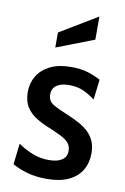

<svg xmlns="http://www.w3.org/2000/svg" viewBox="-86 -800 563 862"><g transform="rotate(10 195.5 -369.5)"><path d="M189 10Q138 10 99.5 -1.2Q61 -12.5 31.5 -29L42.5 -124.5Q71 -104.5 106.8 -89.8Q142.5 -75 183 -75Q222 -75 243.2 -89Q264.5 -103 264.5 -130.5Q264.5 -151.5 253.2 -165.5Q242 -179.5 220.5 -190.5Q199 -201.5 168.5 -214.5Q131 -229 101.5 -247Q72 -265 55 -292Q38 -319 38 -360.5Q38 -401 57.8 -433.5Q77.5 -466 116 -485Q154.5 -504 210.5 -504Q255.5 -504 287.8 -494Q320 -484 346 -469.5L335 -377.5Q309 -397.5 281 -410Q253 -422.5 215.5 -422.5Q180.5 -422.5 159.8 -408.5Q139 -394.5 139 -366.5Q139 -336.5 163.2 -322Q187.5 -307.5 238 -287Q266.5 -275 290 -261.8Q313.5 -248.5 331 -231.2Q348.5 -214 358 -191.2Q367.5 -168.5 367.5 -137Q367.5 -94.5 348 -61.2Q328.5 -28 288.8 -9Q249 10 189 10ZM125 -577.5V-646L296 -749V-643.5Z"/></g></svg>

Font: Cabin SemiCondensedMedium
Style: Regular
Weight: 500
Width: 4
Designer: Pablo Impallari
Foundry: Pablo Impallari. http://www.impallari.com Igino Marini. http://www.ikern.com
Version: Version 3.001